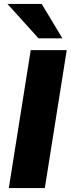

<svg xmlns="http://www.w3.org/2000/svg" viewBox="-20 -961 361 981"><path d="M25 0 137 -705H321L209 0ZM177 -765 18 -941H193L299 -765Z"/></svg>

Font: Nunito Sans 12pt Black
Style: Italic
Weight: 900
Italic angle: -9°
Designer: Vernon Adams
Foundry: Vernon Adams
Version: Version 3.101;gftools[0.9.27]